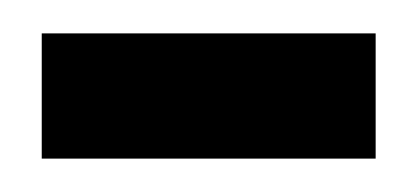

<svg xmlns="http://www.w3.org/2000/svg" viewBox="-20 -295 250 115"><path d="M5 -200V-275H205V-200Z"/></svg>

Font: jost-mod-400
Style: Regular
Weight: 400
Version: Version 3.200; ttfautohint (v0.97) -l 8 -r 50 -G 200 -x 14 -